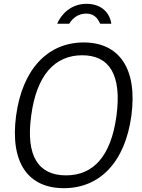

<svg xmlns="http://www.w3.org/2000/svg" viewBox="-20 -974 741 1004"><path d="M314 10C501 10 634 -125 667 -369C700 -615 603 -752 418 -752C231 -752 97 -614 64 -368C32 -124 126 10 314 10ZM342 -850C358 -876 386 -903 431 -903C478 -903 494 -870 504 -850H562C554 -907 511 -954 432 -954C352 -954 300 -900 279 -850ZM325 -57C182 -57 114 -156 143 -368C171 -583 268 -685 410 -685C551 -685 618 -584 589 -368C560 -155 467 -57 325 -57Z"/></svg>

Font: Cheyenne Sans Light
Style: Italic
Weight: 300
Italic angle: -8.13011°
Designer: The Public Sans project authors (U.S. Web Design System), Libre Franklin designed by Pablo Impallari and Rodrigo Fuenzal
Foundry: The Cheyenne Sans Project Authors
Version: Version 2.007